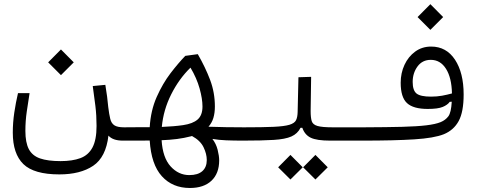

<svg xmlns="http://www.w3.org/2000/svg" viewBox="-20 -685 2384 938"><path d="M270 167Q146 167 94.2 116.7Q42.5 66.4 42.5 -37.1Q42.5 -85.9 49.8 -135Q57.1 -184.1 67.9 -230H124.5Q117.7 -186 110.8 -140.1Q104 -94.2 104 -45.4Q104 11.2 120.8 43.5Q137.7 75.7 175.5 88.9Q213.4 102.1 275.9 102.1Q333.5 102.1 372.6 87.6Q411.6 73.2 431.6 35.9Q451.7 -1.5 451.7 -69.8Q451.7 -121.1 446 -167.5Q440.4 -213.9 433.1 -264.6L494.6 -270.5Q499.5 -241.7 503.2 -213.6Q506.8 -185.5 508.8 -162.1Q513.2 -126.5 518.6 -104.5Q523.9 -82.5 538.8 -72.8Q553.7 -63 585.9 -63Q607.4 -63 615.7 -56.6Q624 -50.3 624 -32.2Q624 2 580.1 2Q531.2 2 509.8 -22.5Q497.6 83 435.1 125Q372.6 167 270 167ZM277.8 -317.9 215.3 -380.4 277.8 -443.4 340.3 -380.4Z M907.7 233.4Q822.8 233.4 770.8 176Q718.8 118.7 711.4 1.5Q689 2 663.6 2Q637.7 2 608.4 2Q601.6 2 594.7 2Q587.4 2 580.1 2Q564.9 2 559.3 -5.4Q553.7 -12.7 553.7 -33.7Q553.7 -52.2 562.3 -57.6Q570.8 -63 585.9 -63Q622.6 -63 653.8 -63.5Q685.1 -63.5 711.4 -63.5Q716.3 -145.5 745.6 -211.4Q774.9 -277.3 813.2 -327.4Q851.6 -377.4 885.3 -412.1L946.3 -420.4Q983.4 -356 1006.6 -294.4Q1029.8 -232.9 1029.8 -164.6Q1029.8 -133.8 1022.5 -109.1Q1015.1 -84.5 998.5 -65.9Q1081.1 -63 1171.9 -63Q1196.3 -63 1206.8 -58.1Q1217.3 -53.2 1217.3 -34.2Q1217.3 -10.7 1206.3 -4.4Q1195.3 2 1166 2Q1122.1 2 1085.2 0.5Q1048.3 -1 1017.6 -6.3Q1035.6 16.6 1043.2 46.6Q1050.8 76.7 1050.8 98.6Q1050.8 162.1 1013.2 197.8Q975.6 233.4 907.7 233.4ZM770.5 -64.9Q832 -67.4 874.5 -73.7Q921.9 -80.6 945.6 -101.3Q969.2 -122.1 969.2 -164.6Q969.2 -202.1 955.1 -252.9Q940.9 -303.7 910.6 -354.5Q854.5 -299.8 816.4 -224.1Q778.3 -148.4 770.5 -64.9ZM918 -20.5Q915.5 -19.5 912.6 -19Q878.9 -10.3 844.5 -5.9Q810.1 -1.5 769.5 0Q774.9 85.4 813.5 127.9Q852.1 170.4 904.8 170.4Q946.8 170.4 968.5 151.1Q990.2 131.8 990.2 96.7Q990.2 66.9 974.4 34.2Q958.5 1.5 918 -20.5Z M1166 2 1171.9 -63Q1263.7 -63 1316.4 -65.4Q1369.1 -67.9 1394 -75.4Q1418.9 -83 1426.3 -97.9Q1433.6 -112.8 1434.1 -137.7L1438 -307.6L1500 -309.6L1497.6 -142.6Q1497.6 -110.4 1502.9 -93.3Q1508.3 -76.2 1531 -69.6Q1553.7 -63 1604.5 -63H1757.8Q1776.4 -63 1783.7 -56.4Q1791 -49.8 1791 -33.2Q1791 -12.2 1780.3 -5.1Q1769.5 2 1752 2H1593.3Q1527.3 2 1498 -12.2Q1468.8 -26.4 1457 -60.5H1448.2Q1433.6 -31.7 1403.6 -18.3Q1373.5 -4.9 1317.1 -1.5Q1260.7 2 1166 2ZM1398.9 191.9 1338.9 132.3 1398.9 71.8 1459 132.3ZM1521 191.9 1460.9 132.3 1521 71.8 1581.1 132.3Z M1750 2 1757.8 -63Q1871.6 -63.5 1945.1 -65.4Q2018.6 -67.4 2063 -72.8Q2107.4 -78.1 2132.8 -88.4Q2156.2 -98.1 2170.2 -116.5Q2184.1 -134.8 2187 -188L2177.2 -187.5Q2166.5 -172.4 2142.8 -162.6Q2119.1 -152.8 2069.8 -152.8Q1999 -152.8 1968.3 -181.4Q1937.5 -210 1937.5 -280.8Q1937.5 -328.1 1956.1 -368.2Q1974.6 -408.2 2008.3 -432.9Q2042 -457.5 2086.4 -457.5Q2160.6 -457.5 2202.9 -393.3Q2245.1 -329.1 2245.1 -223.6Q2245.1 -138.2 2220.9 -93.8Q2196.8 -49.3 2148.4 -29.3Q2101.1 -10.3 2004.2 -4.2Q1907.2 2 1750 2ZM2188 -228.5Q2186.5 -305.2 2158.9 -348.9Q2131.3 -392.6 2084.5 -392.6Q2043.5 -392.6 2019.8 -360.4Q1996.1 -328.1 1996.1 -284.7Q1996.1 -243.2 2015.1 -228Q2034.2 -212.9 2085.9 -212.9Q2114.7 -212.9 2139.9 -217.5Q2165 -222.2 2188 -228.5ZM2082.5 -539.1 2020 -601.6 2082.5 -664.6 2145 -601.6Z"/></svg>

Font: CaskaydiaCove NFP Light
Style: Regular
Weight: 300
Designer: Aaron Bell
Foundry: Saja Typeworks
Version: Version 2111.001; VTT 6.35;Nerd Fonts 3.1.1